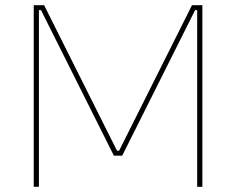

<svg xmlns="http://www.w3.org/2000/svg" viewBox="-20 -720 910 740"><path d="M110 0H130V-681H138L419 -120H451L732 -681H740V0H760V-700H720L439 -139H431L150 -700H110Z"/></svg>

Font: Fixel Display Thin
Style: Regular
Weight: 100
Designer: AlfaBravo + MacPaw
Foundry: Kyrylo Tkachov, Marchela Mozhyna, Serhii Makarenko, Maria Weinstein, Zakhar Kryvoshyya
Version: Version 1.211